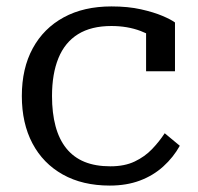

<svg xmlns="http://www.w3.org/2000/svg" viewBox="-20 -567 616 598"><path d="M324 -49Q368 -49 399.5 -64Q431 -79 453.5 -102.5Q476 -126 493 -152L540 -113Q520 -77 488.5 -48.5Q457 -20 415.5 -4.5Q374 11 322 11Q237 11 175.5 -23.5Q114 -58 81 -120.5Q48 -183 48 -268Q48 -354 82 -416.5Q116 -479 178.5 -513Q241 -547 327 -547Q379 -547 419 -538Q459 -529 486 -517.5Q513 -506 525 -497V-345H435V-474Q445 -473 454 -469.5Q463 -466 469 -460Q475 -454 478 -447Q481 -440 481 -432Q459 -455 418 -470.5Q377 -486 327 -486Q264 -486 223 -460.5Q182 -435 162 -386Q142 -337 142 -268Q142 -215 153 -174Q164 -133 186.5 -105Q209 -77 243 -63Q277 -49 324 -49Z"/></svg>

Font: Roboto Serif
Style: Regular
Weight: 400
Designer: Greg Gazdowicz
Foundry: Commercial Type
Version: Version 1.008